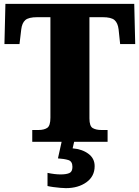

<svg xmlns="http://www.w3.org/2000/svg" viewBox="-20 -734 722 994"><path d="M147 0V-61H179Q208 -61 224.5 -72Q241 -83 241 -125V-645H173Q128 -645 111 -630Q94 -615 90 -582L81 -506H3L8 -714H675L680 -506H602L594 -582Q590 -615 573 -630Q556 -645 511 -645H443V-121Q443 -81 460 -71Q477 -61 505 -61H537V0ZM321 240Q311 240 293 238.5Q275 237 256.5 234.5Q238 232 226 229V161Q264 169 294 169Q323 169 339 162Q355 155 355 130Q355 101 333.5 94.5Q312 88 280 86L301 -9H366L356 34Q405 38 437.5 62Q470 86 470 126Q470 179 427.5 209.5Q385 240 321 240Z"/></svg>

Font: Noto Serif Black
Style: Regular
Weight: 900
Designer: Monotype Design Team
Foundry: Monotype Imaging Inc.
Version: Version 2.014; ttfautohint (v1.8.4.7-5d5b)